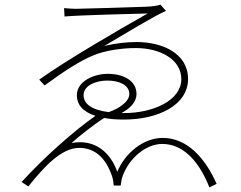

<svg xmlns="http://www.w3.org/2000/svg" viewBox="-20 -772 1040 827"><path d="M448 -289C371 -299 340 -327 340 -362C340 -406 397 -425 442 -425C493 -425 537 -406 537 -367C537 -334 492 -304 448 -289ZM256 -737 258 -701C326 -707 578 -713 616 -714C492 -644 258 -508 149 -429L172 -404C258 -467 323 -509 381 -533C435 -556 510 -565 565 -565C667 -565 761 -518 761 -431C761 -339 639 -285 515 -285H503C541 -305 568 -333 568 -367C568 -423 514 -454 444 -454C383 -454 311 -421 311 -362C311 -323 335 -291 391 -273C302 -211 169 -94 73 12L102 31C168 -51 243 -135 321 -135C389 -135 436 -92 463 -12C467 -1 469 18 470 27H500C501 17 503 0 508 -13C537 -93 610 -152 679 -152C761 -152 832 -90 882 35L913 20C862 -96 783 -178 681 -178C596 -178 518 -111 485 -32C457 -113 391 -175 288 -156C319 -184 383 -235 429 -264C453 -259 481 -257 514 -257C661 -257 790 -319 790 -432C790 -543 678 -591 568 -591C524 -591 475 -585 429 -574C512 -623 652 -708 695 -725L671 -752C663 -748 637 -744 609 -743C562 -741 325 -734 304 -734C288 -734 273 -736 256 -737Z"/></svg>

Font: Harano Aji Gothic CN ExtraLight
Style: Regular
Weight: 250
Foundry: Masamichi Hosoda
Version: HaranoAjiGothicCN-ExtraLight version 20230610;ttx 4.39.4